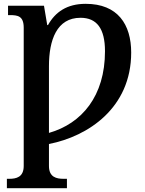

<svg xmlns="http://www.w3.org/2000/svg" viewBox="-20 -744 756 1004"><path d="M16 240H330V191H312C276 191 236 183 236 124V9C441 -31 666 -180 666 -469C666 -616 596 -724 428 -724C330 -724 269 -681 231 -613H227L210 -714H22V-665H31C72 -665 104 -661 104 -599V124C104 183 64 191 29 191H16ZM236 -49V-398C236 -535 277 -651 401 -651C486 -651 529 -595 529 -476C529 -242 408 -98 236 -49Z"/></svg>

Font: Noto Serif Semi
Style: Regular
Weight: 600
Designer: Monotype Design Team
Foundry: Monotype Imaging Inc.
Version: Version 1.002